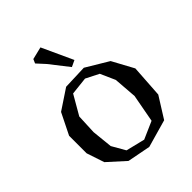

<svg xmlns="http://www.w3.org/2000/svg" viewBox="-219 -876 1014 1014"><g transform="rotate(-45 288.0 -369.0)"><path d="M39 -190V-321L98 -440L211 -515L348 -520L473 -445L538 -325L526 -142L452 -24L297 20L167 -5L72 -91ZM149 -355 144 -243 156 -127 199 -52 305 -26 403 -69 432 -225 422 -355 385 -438 312 -475 212 -464ZM342 -584 306 -567 224 -672 182 -718 192 -741 262 -758Z"/></g></svg>

Font: Alike Angular
Style: Regular
Weight: 400
Designer: Sveta Sebyakina
Foundry: Cyreal (www.cyreal.org)
Version: Version 1.300; ttfautohint (v1.8.4.7-5d5b)